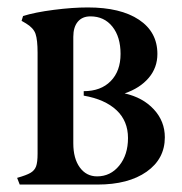

<svg xmlns="http://www.w3.org/2000/svg" viewBox="-20 -496 489 516"><path d="M423 -127Q423 -69 374 -34.5Q325 0 242 0H33L26 -18Q51 -25 62 -31.5Q73 -38 77 -49Q81 -60 81 -83V-354Q81 -389 75.5 -405Q70 -421 50 -433L38 -440L42 -453Q74 -463 124.5 -469.5Q175 -476 216 -476Q304 -476 353.5 -443Q403 -410 403 -351Q403 -314 379.5 -286.5Q356 -259 315 -245Q364 -234 393.5 -202Q423 -170 423 -127ZM324 -125Q324 -171 293 -200Q262 -229 205 -239V-251Q251 -251 277.5 -278Q304 -305 304 -351Q304 -397 282 -424.5Q260 -452 223 -452Q201 -452 189 -437.5Q177 -423 177 -397V-111Q177 -70 194.5 -46Q212 -22 241 -22Q277 -22 300.5 -51Q324 -80 324 -125Z"/></svg>

Font: Katibeh
Style: Regular
Weight: 400
Designer: Arabic design by Kourosh Beigpour, Latin design by Eduardo Tunni, engineering by Lasse Fister
Version: Version 1.000